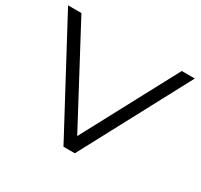

<svg xmlns="http://www.w3.org/2000/svg" viewBox="-147 -895 1135 1085"><g transform="rotate(30 420.0 -352.5)"><path d="M383 0 6 -705H93L420 -91L748 -705H833L457 0Z"/></g></svg>

Font: Nunito Sans 7pt Expanded Light
Style: Regular
Weight: 300
Width: 7
Designer: Vernon Adams
Foundry: Vernon Adams
Version: Version 3.101;gftools[0.9.27]